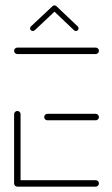

<svg xmlns="http://www.w3.org/2000/svg" viewBox="-20 -696 416 716"><path d="M32.6 -13V-270.4Q32.6 -275.2 36.3 -278.7Q40 -282.2 44.8 -282.2Q49.6 -282.2 53.1 -278.7Q56.7 -275.2 56.7 -270.4V-13ZM348.9 -12.2Q348.9 -7 345.4 -3.5Q341.9 0 337 0H44.8Q39.6 0 36.1 -3.5Q32.6 -7 32.6 -12.2Q32.6 -17 36.1 -20.6Q39.6 -24.1 44.8 -24.1H337Q341.9 -24.1 345.4 -20.6Q348.9 -17 348.9 -12.2ZM144.8 -259.3Q144.8 -264.4 148.3 -268Q151.9 -271.5 156.7 -271.5H337Q341.9 -271.5 345.4 -267.8Q348.9 -264.1 348.9 -259.3Q348.9 -254.4 345.4 -250.9Q341.9 -247.4 337 -247.4H156.7Q151.9 -247.4 148.3 -250.9Q144.8 -254.4 144.8 -259.3ZM32.6 -506.7Q32.6 -511.5 36.1 -515Q39.6 -518.5 44.8 -518.5H337Q341.9 -518.5 345.4 -515Q348.9 -511.5 348.9 -506.7Q348.9 -501.5 345.4 -498Q341.9 -494.4 337 -494.4H44.8Q39.6 -494.4 36.1 -498Q32.6 -501.5 32.6 -506.7ZM183 -675.9Q187 -675.9 190 -673.1Q193 -670.4 193 -665.9Q193 -661.9 190 -658.9L109.3 -583Q106.7 -580.4 102.2 -580.4Q98.1 -580.4 95.2 -583.1Q92.2 -585.9 92.2 -590.4Q92.2 -594.4 95.2 -597.4L176.3 -673.3Q178.9 -675.9 183 -675.9ZM190.4 -673 270 -597.4Q273 -594.8 273 -590.4Q273 -585.9 270.2 -583.1Q267.4 -580.4 263 -580.4Q258.9 -580.4 256.3 -583L176.7 -658.5Z"/></svg>

Font: 26F Galaxy Hebrew Thin
Style: Regular
Weight: 100
Designer: C₂₉H₂₅N₃O₅
Version: Version 1.000